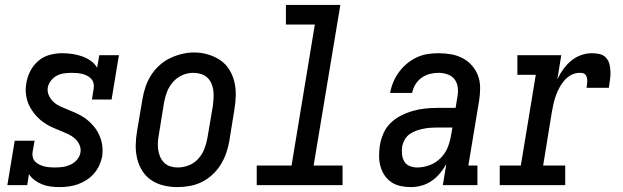

<svg xmlns="http://www.w3.org/2000/svg" viewBox="-20 -755 2540 783"><path d="M222 8Q204 8 185.5 5.5Q167 3 151 -3.5Q135 -10 121 -20.5Q107 -31 98 -45L91 0H10L40 -181H121L113 -136Q111 -125 113.5 -114.5Q116 -104 123 -96.5Q130 -89 140 -84Q150 -79 160 -76.5Q170 -74 181 -73Q192 -72 203 -72Q219 -72 235 -74Q251 -76 266.5 -83Q282 -90 293.5 -103Q305 -116 308 -132Q311 -149 304 -164.5Q297 -180 285 -190.5Q273 -201 258 -208Q243 -215 228 -221Q213 -227 198 -233.5Q183 -240 169 -248.5Q155 -257 143 -267.5Q131 -278 121 -290.5Q111 -303 103 -317Q95 -331 90.5 -347Q86 -363 85 -380Q84 -397 87 -414Q91 -440 103 -464Q115 -488 135.5 -506Q156 -524 182 -531Q208 -538 233 -538Q254 -538 274.5 -535Q295 -532 314 -525.5Q333 -519 349.5 -507.5Q366 -496 376 -479L385 -530H465L435 -349H355L362 -394Q364 -405 361.5 -415.5Q359 -426 352 -433.5Q345 -441 335.5 -446Q326 -451 316 -453.5Q306 -456 294.5 -457Q283 -458 273 -458Q258 -458 242.5 -456Q227 -454 213 -447Q199 -440 188.5 -427Q178 -414 175 -399Q172 -382 179 -366.5Q186 -351 197.5 -340Q209 -329 224 -322Q239 -315 254 -309Q269 -303 284 -296.5Q299 -290 313 -282Q327 -274 339 -263.5Q351 -253 361.5 -241Q372 -229 379.5 -215Q387 -201 392 -185Q397 -169 398 -152Q399 -135 397 -118Q393 -99 385 -81Q377 -63 363.5 -47.5Q350 -32 333 -21Q316 -10 297.5 -3.5Q279 3 260 5.5Q241 8 222 8Z M703 8Q675 8 647.5 1.5Q620 -5 597.5 -20Q575 -35 560.5 -58Q546 -81 539.5 -107.5Q533 -134 533.5 -163Q534 -192 539 -221L561 -351Q565 -375 573 -399.5Q581 -424 595 -446.5Q609 -469 629 -487.5Q649 -506 673 -517.5Q697 -529 722 -535Q747 -541 772 -541Q801 -541 828 -533Q855 -525 877.5 -510Q900 -495 914.5 -472Q929 -449 935.5 -422.5Q942 -396 941.5 -367Q941 -338 936 -309L915 -179Q911 -155 902.5 -130.5Q894 -106 880 -83.5Q866 -61 846 -42.5Q826 -24 802.5 -12.5Q779 -1 753.5 3.5Q728 8 703 8ZM705 -72Q728 -72 750.5 -81Q773 -90 789 -108Q805 -126 813.5 -148Q822 -170 826 -193L848 -323Q850 -338 851 -354.5Q852 -371 850 -386Q848 -401 842 -415Q836 -429 825 -439Q814 -449 799 -453.5Q784 -458 768 -458Q745 -458 723.5 -448.5Q702 -439 686 -421Q670 -403 661.5 -381.5Q653 -360 649 -337L628 -207Q625 -192 624 -176Q623 -160 625 -145Q627 -130 633 -116Q639 -102 649.5 -91.5Q660 -81 674.5 -76.5Q689 -72 705 -72Z M1027 0V-80H1169L1264 -655H1146V-735H1368L1259 -80H1377V0Z M1656 8H1655Q1655 8 1655 8Q1655 8 1655 8Q1634 8 1613 3.5Q1592 -1 1575.5 -12.5Q1559 -24 1548 -40.5Q1537 -57 1531.5 -77Q1526 -97 1526 -118.5Q1526 -140 1529 -161Q1533 -186 1543.5 -210.5Q1554 -235 1573 -253.5Q1592 -272 1616 -284Q1640 -296 1665 -303Q1690 -310 1714.5 -312.5Q1739 -315 1764 -315H1838L1845 -358Q1849 -377 1847 -396.5Q1845 -416 1834.5 -430.5Q1824 -445 1806 -451.5Q1788 -458 1768 -458Q1751 -458 1733 -453.5Q1715 -449 1699.5 -438Q1684 -427 1674 -410.5Q1664 -394 1661 -376H1571Q1575 -399 1584 -420.5Q1593 -442 1607 -461Q1621 -480 1639.5 -495.5Q1658 -511 1679.5 -521Q1701 -531 1723.5 -534.5Q1746 -538 1768 -538Q1795 -538 1820 -533.5Q1845 -529 1867 -517.5Q1889 -506 1905 -487.5Q1921 -469 1929.5 -446Q1938 -423 1938 -397Q1938 -371 1934 -345L1890 -80H1927V0H1786L1800 -86Q1789 -66 1774 -48Q1759 -30 1740 -17Q1721 -4 1699 2Q1677 8 1656 8ZM1681 -72Q1706 -72 1731 -81Q1756 -90 1775.5 -109Q1795 -128 1805 -152Q1815 -176 1819 -201L1825 -235H1764Q1750 -235 1735.5 -234Q1721 -233 1706.5 -230Q1692 -227 1677.5 -222Q1663 -217 1650.5 -208Q1638 -199 1630.5 -185.5Q1623 -172 1620 -158Q1618 -142 1619.5 -126Q1621 -110 1628.5 -97Q1636 -84 1650.5 -78Q1665 -72 1681 -72Z M2018 0V-80H2104L2165 -450H2090V-530H2269L2253 -432Q2263 -453 2277 -472.5Q2291 -492 2309 -507Q2327 -522 2349 -530Q2371 -538 2394 -538Q2410 -538 2425.5 -534.5Q2441 -531 2451.5 -519.5Q2462 -508 2465.5 -493Q2469 -478 2469.5 -461.5Q2470 -445 2467.5 -429Q2465 -413 2463 -397H2372Q2373 -404 2374 -410.5Q2375 -417 2375 -424Q2375 -431 2373.5 -438Q2372 -445 2368 -450Q2364 -455 2357.5 -456.5Q2351 -458 2344 -458Q2327 -458 2311 -450Q2295 -442 2283 -428.5Q2271 -415 2262.5 -399.5Q2254 -384 2248 -368Q2242 -352 2238 -335Q2234 -318 2231 -301L2195 -80H2285V0Z"/></svg>

Font: Iosevka Slab Medium Oblique
Style: Regular
Weight: 500
Italic angle: -9°
Monospace: yes
Designer: Belleve Invis
Foundry: Belleve Invis
Version: Version 11.1.1; ttfautohint (v1.8.3)